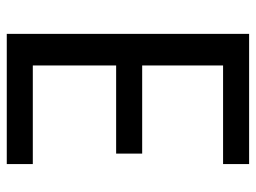

<svg xmlns="http://www.w3.org/2000/svg" viewBox="-112 -626 738 553"><g transform="rotate(90 256.5 -349.0)"><path d="M452 -623C452 -623 452 -698 452 -698C452 -698 77 -698 77 -698C77 -698 77 0 77 0C77 0 452 0 452 0C452 0 452 -75 452 -75C452 -75 168 -75 168 -75C168 -75 168 -315 168 -315C168 -315 422 -315 422 -315C422 -315 422 -390 422 -390C422 -390 168 -390 168 -390C168 -390 168 -623 168 -623C168 -623 452 -623 452 -623Z"/></g></svg>

Font: Girnar Poppins
Style: Regular
Weight: 500
Designer: Ninad Kale (Devanagari), Jonny Pinhorn (Latin)
Foundry: Indian Type Foundry
Version: ""